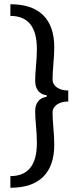

<svg xmlns="http://www.w3.org/2000/svg" viewBox="-20 -818 389 906"><path d="M29 68V13Q154 13 154 -143Q154 -181 150 -222Q146 -263 146 -294Q146 -323 160.5 -340.5Q175 -358 200 -361V-369Q175 -371 160.5 -389Q146 -407 146 -436Q146 -467 150 -508.5Q154 -550 154 -587Q154 -743 29 -743V-798Q131 -798 183.5 -746.5Q236 -695 236 -595Q236 -561 232 -516.5Q228 -472 228 -443Q228 -420 248.5 -405.5Q269 -391 302 -391V-339Q269 -339 248.5 -324.5Q228 -310 228 -287Q228 -258 232 -214Q236 -170 236 -135Q236 -35 183.5 16.5Q131 68 29 68Z"/></svg>

Font: Fauna One
Style: Regular
Weight: 400
Designer: Eduardo Rodriguez Tunni
Foundry: Eduardo Rodriguez Tunni
Version: Version 2.001; ttfautohint (v1.8.4.7-5d5b);gftools[0.9.23]